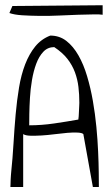

<svg xmlns="http://www.w3.org/2000/svg" viewBox="-20 -747 429 748"><path d="M175.8 -608.4Q211.9 -608.4 238.8 -587.4Q265.6 -566.4 285.6 -531.2Q305.7 -496.1 319.3 -450.2Q333 -404.3 341.8 -354Q350.6 -303.7 355.5 -252.4Q360.4 -201.2 362.3 -156.2Q364.3 -111.3 364.7 -75.2Q365.2 -39.1 365.2 -18.6H341.8L304.7 -224.6Q299.8 -229.5 282.7 -230.5Q265.6 -231.4 242.7 -229.5Q219.7 -227.5 192.9 -224.1Q166 -220.7 142.1 -219.2Q118.2 -217.8 98.6 -218.3Q79.1 -218.8 70.3 -224.6V-18.6H20.5Q20.5 -21.5 21 -29.8Q21.5 -38.1 21.5 -46.9Q21.5 -55.7 22.5 -63.5Q23.4 -71.3 23.4 -74.2Q29.3 -130.9 32.7 -189Q36.1 -247.1 41 -301.8Q45.9 -356.4 54.2 -406.2Q62.5 -456.1 78.1 -496.6Q93.8 -537.1 117.2 -565.9Q140.6 -594.7 175.8 -608.4ZM191.4 -563.5Q166 -563.5 148.9 -545.4Q131.8 -527.3 121.1 -498.5Q110.4 -469.7 104.5 -434.6Q98.6 -399.4 96.7 -365.7Q94.7 -332 94.2 -303.2Q93.8 -274.4 93.8 -258.8Q141.6 -258.8 191.4 -266.1Q241.2 -273.4 285.2 -281.2Q286.1 -285.2 286.6 -293.9Q287.1 -302.7 287.6 -313.5Q288.1 -324.2 288.6 -334Q289.1 -343.8 289.1 -346.7Q289.1 -378.9 285.6 -408.2Q282.2 -437.5 272 -465.3Q261.7 -493.2 242.7 -517.6Q223.6 -542 191.4 -563.5ZM28.3 -723.6 379.9 -726.6V-689.5Q370.1 -691.4 344.2 -690.9Q318.4 -690.4 284.2 -689.5Q250 -688.5 210.9 -686.5Q171.9 -684.6 134.8 -685.1Q97.7 -685.5 66.4 -687.5Q35.2 -689.5 16.6 -696.3Z"/></svg>

Font: Annie Use Your Telescope
Style: Regular
Weight: 400
Designer: Kimberly Geswein
Foundry: Kimberly Geswein
Version: Version 1.002 2001